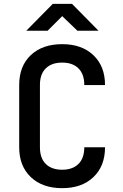

<svg xmlns="http://www.w3.org/2000/svg" viewBox="-20 -970 640 1000"><path d="M304 10Q201 10 140.5 -47.5Q80 -105 80 -203V-527Q80 -626 140.5 -683Q201 -740 304 -740Q406 -740 466.5 -682.5Q527 -625 527 -527H419Q419 -584 388.5 -614Q358 -644 304 -644Q249 -644 218.5 -614Q188 -584 188 -528V-203Q188 -146 218.5 -116Q249 -86 304 -86Q358 -86 388.5 -116Q419 -146 419 -203H527Q527 -105 466.5 -47.5Q406 10 304 10ZM117 -810 255 -950H355L493 -810H383L304 -886L228 -810Z"/></svg>

Font: Tiny SemiBold
Style: Regular
Weight: 600
Designer: Philipp Nurullin, Konstantin Bulenkov
Foundry: JetBrains
Version: Version 2.251; ttfautohint (v1.8.4.7-5d5b)